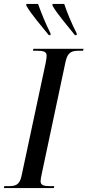

<svg xmlns="http://www.w3.org/2000/svg" viewBox="-50 -964 448 984"><path d="M200 -784H209V-793C184 -841 160 -902 145 -944H85V-935C110 -891 161 -832 200 -784ZM334 -784H343V-793C318 -841 293 -902 279 -944H219V-935C244 -891 296 -832 334 -784ZM-30 0H226L228 -10H210C178 -10 158 -13 158 -35C158 -44 161 -60 165 -78L286 -648C297 -698 319 -704 356 -704H376L378 -714H121L119 -704H138C171 -704 189 -700 189 -679C189 -672 188 -661 184 -641L60 -61C50 -15 28 -10 -8 -10H-28Z"/></svg>

Font: Noto Serif Display ExtraCondensed Medium
Style: Italic
Weight: 500
Width: 2
Italic angle: -12°
Designer: Monotype Design Team
Foundry: Monotype Imaging Inc.
Version: Version 2.009